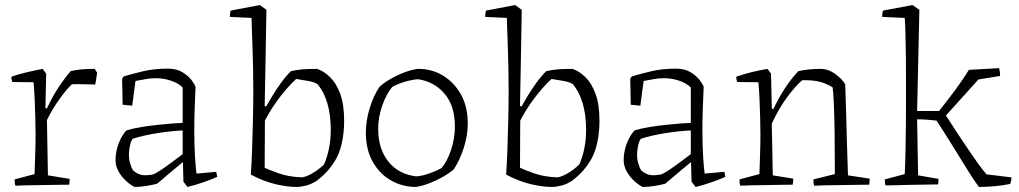

<svg xmlns="http://www.w3.org/2000/svg" viewBox="-20 -732 4039 761"><path d="M41 4Q39 -2 38.5 -8Q38 -14 38 -21L117 -42Q118 -78 119.5 -118.5Q121 -159 121 -197Q121 -225 120 -261.5Q119 -298 117.5 -336Q116 -374 113 -406L29 -407Q25 -416 25 -428Q54 -438 86 -445.5Q118 -453 149 -459L163 -440L160 -304L166 -302Q186 -346 210.5 -383.5Q235 -421 260 -450Q281 -455 303 -457Q325 -459 355 -459L365 -444L360 -410L357 -397Q342 -397 313.5 -398Q285 -399 265 -398Q246 -381 217 -341Q188 -301 166 -256L170 -37L256 -23Q256 -11 254 0Q240 0 211.5 0.5Q183 1 149 1.5Q115 2 85.5 2.5Q56 3 41 4Z M603 -4Q585 1 560 5Q535 9 513 9Q497 1 479.5 -15Q462 -31 450 -52.5Q438 -74 438 -97Q438 -132 450.5 -164Q463 -196 481 -215Q506 -223 540 -228.5Q574 -234 608.5 -237.5Q643 -241 669 -243Q695 -245 704 -245V-385Q688 -402 658.5 -412Q629 -422 597 -422Q576 -422 555 -418Q534 -414 517 -411L504 -313L466 -317L464 -420L470 -429Q503 -439 547 -449.5Q591 -460 646 -460Q680 -460 703.5 -445.5Q727 -431 740 -413.5Q753 -396 755 -387Q753 -349 751.5 -300Q750 -251 750 -218Q750 -156 753 -109Q756 -62 759 -44L837 -51L841 -31Q816 -20 786 -9.5Q756 1 723 9L707 -12L705 -89H704Q677 -67 650 -44Q623 -21 603 -4ZM507 -57Q523 -43 540 -39Q557 -35 588 -41Q600 -46 623.5 -62Q647 -78 670 -95.5Q693 -113 704 -121V-215Q659 -213 604.5 -204.5Q550 -196 506 -182Q499 -173 495 -154Q491 -135 491 -120Q491 -99 496.5 -82Q502 -65 507 -57Z M974 -40Q977 -78 979 -135Q981 -192 982.5 -255Q984 -318 984 -374Q984 -419 983 -466Q982 -513 980.5 -554Q979 -595 978 -623.5Q977 -652 977 -661L891 -665Q891 -673 892 -679Q893 -685 894 -690L1010 -712L1036 -693L1032 -465L1029 -312L1035 -310Q1044 -326 1059 -351Q1074 -376 1093 -402.5Q1112 -429 1133 -450Q1155 -455 1177.5 -457Q1200 -459 1237 -459Q1264 -450 1288.5 -426Q1313 -402 1328.5 -360Q1344 -318 1344 -253Q1344 -205 1334.5 -163Q1325 -121 1306 -92Q1296 -75 1279 -55.5Q1262 -36 1236 -16Q1215 -2 1193.5 3.5Q1172 9 1154 9Q1119 9 1072 -2Q1025 -13 974 -40ZM1177 -29Q1193 -31 1217 -44.5Q1241 -58 1264 -80Q1276 -106 1283.5 -141.5Q1291 -177 1291 -216Q1291 -277 1277.5 -322.5Q1264 -368 1239 -398Q1226 -407 1199.5 -411.5Q1173 -416 1154 -419Q1139 -406 1116.5 -380.5Q1094 -355 1071 -322Q1048 -289 1030 -254L1029 -67Q1048 -58 1086.5 -44.5Q1125 -31 1177 -29Z M1629 9Q1575 9 1529.5 -17Q1484 -43 1457 -91.5Q1430 -140 1430 -206Q1430 -254 1445.5 -304Q1461 -354 1485 -389Q1512 -413 1555.5 -433.5Q1599 -454 1635 -459Q1689 -460 1734 -433.5Q1779 -407 1806.5 -358.5Q1834 -310 1834 -243Q1834 -194 1817.5 -144Q1801 -94 1778 -60Q1749 -36 1706 -16Q1663 4 1629 9ZM1629 -33Q1652 -34 1681.5 -44.5Q1711 -55 1730 -66Q1753 -93 1768 -138.5Q1783 -184 1783 -231Q1783 -312 1742.5 -360Q1702 -408 1637 -418Q1611 -416 1583 -407.5Q1555 -399 1534 -387Q1510 -357 1494.5 -312Q1479 -267 1479 -221Q1479 -143 1518.5 -92.5Q1558 -42 1629 -33Z M1986 -40Q1989 -78 1991 -135Q1993 -192 1994.5 -255Q1996 -318 1996 -374Q1996 -419 1995 -466Q1994 -513 1992.5 -554Q1991 -595 1990 -623.5Q1989 -652 1989 -661L1903 -665Q1903 -673 1904 -679Q1905 -685 1906 -690L2022 -712L2048 -693L2044 -465L2041 -312L2047 -310Q2056 -326 2071 -351Q2086 -376 2105 -402.5Q2124 -429 2145 -450Q2167 -455 2189.5 -457Q2212 -459 2249 -459Q2276 -450 2300.5 -426Q2325 -402 2340.5 -360Q2356 -318 2356 -253Q2356 -205 2346.5 -163Q2337 -121 2318 -92Q2308 -75 2291 -55.5Q2274 -36 2248 -16Q2227 -2 2205.5 3.5Q2184 9 2166 9Q2131 9 2084 -2Q2037 -13 1986 -40ZM2189 -29Q2205 -31 2229 -44.5Q2253 -58 2276 -80Q2288 -106 2295.5 -141.5Q2303 -177 2303 -216Q2303 -277 2289.5 -322.5Q2276 -368 2251 -398Q2238 -407 2211.5 -411.5Q2185 -416 2166 -419Q2151 -406 2128.5 -380.5Q2106 -355 2083 -322Q2060 -289 2042 -254L2041 -67Q2060 -58 2098.5 -44.5Q2137 -31 2189 -29Z M2617 -4Q2599 1 2574 5Q2549 9 2527 9Q2511 1 2493.5 -15Q2476 -31 2464 -52.5Q2452 -74 2452 -97Q2452 -132 2464.5 -164Q2477 -196 2495 -215Q2520 -223 2554 -228.5Q2588 -234 2622.5 -237.5Q2657 -241 2683 -243Q2709 -245 2718 -245V-385Q2702 -402 2672.5 -412Q2643 -422 2611 -422Q2590 -422 2569 -418Q2548 -414 2531 -411L2518 -313L2480 -317L2478 -420L2484 -429Q2517 -439 2561 -449.5Q2605 -460 2660 -460Q2694 -460 2717.5 -445.5Q2741 -431 2754 -413.5Q2767 -396 2769 -387Q2767 -349 2765.5 -300Q2764 -251 2764 -218Q2764 -156 2767 -109Q2770 -62 2773 -44L2851 -51L2855 -31Q2830 -20 2800 -9.5Q2770 1 2737 9L2721 -12L2719 -89H2718Q2691 -67 2664 -44Q2637 -21 2617 -4ZM2521 -57Q2537 -43 2554 -39Q2571 -35 2602 -41Q2614 -46 2637.5 -62Q2661 -78 2684 -95.5Q2707 -113 2718 -121V-215Q2673 -213 2618.5 -204.5Q2564 -196 2520 -182Q2513 -173 2509 -154Q2505 -135 2505 -120Q2505 -99 2510.5 -82Q2516 -65 2521 -57Z M2914 4Q2912 -2 2911.5 -8.5Q2911 -15 2911 -21L2990 -42Q2991 -78 2992.5 -118.5Q2994 -159 2994 -197Q2994 -225 2993 -261.5Q2992 -298 2990.5 -336Q2989 -374 2986 -406L2902 -407Q2898 -416 2898 -428Q2927 -438 2959 -446Q2991 -454 3022 -459L3036 -440L3039 -302L3045 -299Q3063 -338 3088.5 -378Q3114 -418 3144 -450Q3185 -459 3231 -459Q3262 -459 3289 -440Q3316 -421 3330 -398Q3332 -353 3333.5 -291Q3335 -229 3337 -162.5Q3339 -96 3341 -37L3427 -24Q3427 -11 3425 0Q3411 0 3381.5 0.5Q3352 1 3317 1.5Q3282 2 3252 2.5Q3222 3 3207 4Q3205 -2 3204.5 -8Q3204 -14 3204 -21L3289 -42L3288 -205Q3288 -228 3287 -262.5Q3286 -297 3284.5 -331Q3283 -365 3280 -386Q3252 -403 3224.5 -409Q3197 -415 3160 -414Q3136 -395 3101.5 -349Q3067 -303 3039 -242L3043 -37L3124 -24Q3124 -12 3122 0Q3108 0 3080 0.5Q3052 1 3019 1.5Q2986 2 2957.5 2.5Q2929 3 2914 4Z M3860 9Q3843 -13 3817.5 -54Q3792 -95 3760 -147Q3728 -199 3692 -254Q3676 -256 3655.5 -257.5Q3635 -259 3615 -259L3619 -37L3700 -23Q3700 -11 3698 -1Q3684 -1 3656 -0.5Q3628 0 3595 0.5Q3562 1 3533.5 2Q3505 3 3490 3Q3488 -3 3487.5 -8.5Q3487 -14 3487 -21L3566 -42Q3568 -83 3569 -134.5Q3570 -186 3570.5 -236.5Q3571 -287 3571 -323Q3571 -362 3571 -408.5Q3571 -455 3570.5 -502.5Q3570 -550 3569 -591.5Q3568 -633 3566 -661L3477 -665Q3476 -678 3480 -690L3597 -712L3624 -693L3615 -292H3702Q3734 -332 3766.5 -376Q3799 -420 3820 -455L3940 -462Q3944 -448 3944 -431L3858 -417L3729 -274L3736 -264Q3749 -243 3769.5 -212Q3790 -181 3812.5 -147.5Q3835 -114 3855.5 -85.5Q3876 -57 3890 -41L3989 -29Q3989 -16 3984 -3Q3956 3 3923 6Q3890 9 3860 9Z"/></svg>

Font: Labrada Light
Style: Regular
Weight: 300
Designer: Mercedes Jáuregui
Foundry: Omnibus-Type Team
Version: Version 1.000; ttfautohint (v1.8.4.7-5d5b)